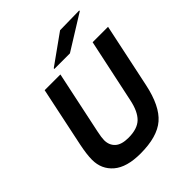

<svg xmlns="http://www.w3.org/2000/svg" viewBox="-255 -1097 1268 1268"><g transform="rotate(-45 379.0 -463.5)"><path d="M663 -280Q629 -119 552 -52.5Q475 14 318 14Q190 14 126 -40.5Q62 -95 62 -184Q62 -233 78 -311L166 -730H313L220 -290Q210 -243 210 -219Q210 -172 240.5 -144Q271 -116 336 -116Q419 -116 460 -156Q501 -196 519 -283L614 -730H758ZM310 -784 311 -790 518 -938 700 -941 699 -935 456 -784Z"/></g></svg>

Font: Nacelle Bold
Style: Italic
Weight: 700
Italic angle: -12°
Designer: Sora Sagano
Foundry: Sora Sagano
Version: Version 1.000;FEAKit 1.0